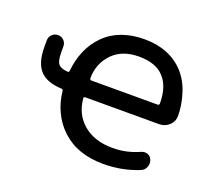

<svg xmlns="http://www.w3.org/2000/svg" viewBox="-124 -939 1249 1102"><g transform="rotate(20 500.0 -388.0)"><path d="M603.5 -10.7Q524.4 -10.7 460.9 -32.7Q397.5 -54.7 349.1 -99.6Q300.8 -144.5 273.4 -205.1Q248 -258.8 241.2 -325.2Q239.3 -335 230.5 -335Q142.6 -338.9 101.6 -380.9Q56.6 -425.8 56.6 -527.3V-566.4Q56.6 -587.9 71.8 -602.5Q86.9 -617.2 107.9 -617.2Q128.9 -617.2 143.6 -602.5Q158.2 -587.9 158.2 -566.4V-529.3Q158.2 -473.6 176.8 -456.1Q192.4 -441.4 230.5 -438.5Q239.3 -437.5 240.2 -447.3Q247.1 -515.6 270.5 -570.3Q295.9 -630.9 341.3 -675.8Q386.7 -720.7 447.8 -742.7Q508.8 -764.6 584 -764.6Q660.2 -764.6 720.7 -740.2Q782.2 -715.8 826.2 -667.5Q870.1 -619.1 891.6 -549.8Q913.1 -481.4 913.1 -416Q913.1 -382.8 888.7 -359.4Q863.3 -335 826.2 -335H376Q372.1 -335 369.1 -332Q366.2 -329.1 367.2 -325.2Q376 -231.4 439.5 -175.8Q507.8 -115.2 622.1 -115.2Q707 -115.2 784.2 -150.4Q794.9 -155.3 805.7 -155.3Q814.5 -155.3 823.2 -152.3Q842.8 -144.5 849.6 -125Q853.5 -115.2 853.5 -104.5Q853.5 -92.8 848.6 -81.1Q839.8 -59.6 818.4 -51.8Q717.8 -10.7 603.5 -10.7ZM781.2 -437.5Q785.2 -437.5 788.1 -440.4Q791 -443.4 791 -447.3Q791 -550.8 740.2 -605.5Q691.4 -660.2 586.9 -660.2Q485.4 -660.2 426.8 -600.6Q366.2 -538.1 366.2 -447.3Q366.2 -443.4 369.1 -440.4Q372.1 -437.5 376 -437.5Z"/></g></svg>

Font: Rounded-X Mgen+ 2m medium
Style: Regular
Weight: 500
Designer: [Source Han Sans]
Ryoko NISHIZUKA  (kana & ideographs); Paul D. Hunt (Latin, Greek & Cyrillic); Wenlong ZHANG  (bopomofo
Version: Version 1.059.20150602